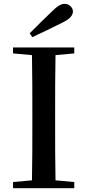

<svg xmlns="http://www.w3.org/2000/svg" viewBox="-20 -983 457 1003"><path d="M135 -809 149 -789C201 -813 252 -838 302 -863C348 -884 361 -905 361 -923C361 -943 342 -963 318 -963C299 -963 280 -952 249 -921C213 -887 174 -848 135 -809ZM48 -704 147 -695C149 -595 149 -495 149 -393V-342C149 -241 149 -140 147 -41L48 -32V0H368V-32L270 -41C268 -141 268 -242 268 -343V-393C268 -494 268 -596 270 -695L368 -704V-735H48Z"/></svg>

Font: Noto Serif CJK JP SemiBold
Style: Regular
Weight: 600
Designer: Ryoko NISHIZUKA 西塚涼子 (kana & ideographs); Frank Grießhammer (Latin, Greek & Cyrillic); Wenlong ZHANG 张文龙 (bopomofo); San
Foundry: Adobe
Version: Version 2.001;hotconv 1.1.0;makeotfexe 2.6.0